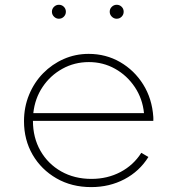

<svg xmlns="http://www.w3.org/2000/svg" viewBox="-20 -748 716 784"><path d="M352.5 16Q272.5 16 210.5 -19.8Q148.5 -55.5 113.2 -116.2Q78 -177 78 -253Q78 -311 98.8 -361.2Q119.5 -411.5 156 -448.8Q192.5 -486 240.2 -507Q288 -528 342 -528Q412.5 -528 470.5 -494.5Q528.5 -461 564.8 -403Q601 -345 606 -270.5Q606.5 -266 606.2 -262.5Q606 -259 606 -254.5H114.5Q114.5 -186 145.2 -132.2Q176 -78.5 230 -48Q284 -17.5 353.5 -17.5Q418.5 -17.5 471.8 -45.5Q525 -73.5 557 -124L586 -107Q549.5 -48.5 488.2 -16.2Q427 16 352.5 16ZM116 -286H568Q562 -345.5 530.2 -392.8Q498.5 -440 449.8 -467.2Q401 -494.5 343 -494.5Q284 -494.5 234.8 -467.2Q185.5 -440 154 -393Q122.5 -346 116 -286ZM456.5 -671.5Q445 -671.5 436.5 -680Q428 -688.5 428 -700Q428 -712 436.5 -720.2Q445 -728.5 456.5 -728.5Q468.5 -728.5 476.8 -720.2Q485 -712 485 -700Q485 -688.5 476.8 -680Q468.5 -671.5 456.5 -671.5ZM220.5 -671.5Q209 -671.5 200.5 -680Q192 -688.5 192 -700Q192 -712 200.5 -720.2Q209 -728.5 220.5 -728.5Q232.5 -728.5 240.8 -720.2Q249 -712 249 -700Q249 -688.5 240.8 -680Q232.5 -671.5 220.5 -671.5Z"/></svg>

Font: Spartan Thin ExtraLight
Style: Regular
Weight: 250
Version: Version 1.004